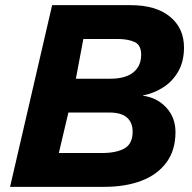

<svg xmlns="http://www.w3.org/2000/svg" viewBox="-20 -724 744 744"><path d="M19 0 182 -704H487Q584 -704 638.5 -659.5Q693 -615 693 -540Q693 -487 671.5 -448.5Q650 -410 614 -386.5Q578 -363 534 -354V-353Q588 -346 624 -307.5Q660 -269 660 -212Q660 -142 625 -94.5Q590 -47 528 -23.5Q466 0 385 0ZM274 -419H408Q466 -419 496.5 -443.5Q527 -468 527 -512Q527 -550 501 -561.5Q475 -573 435 -573H303ZM208 -131H374Q431 -131 462.5 -149Q494 -167 494 -214Q494 -249 472 -268.5Q450 -288 403 -288H245Z"/></svg>

Font: Prodigy Sans
Style: Bold Italic
Weight: 700
Italic angle: -13°
Designer: Wei Huang
Foundry: Wei Huang
Version: Version 1.003; ttfautohint (v1.8.3)